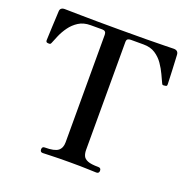

<svg xmlns="http://www.w3.org/2000/svg" viewBox="-128 -851 965 976"><g transform="rotate(20 354.0 -363.0)"><path d="M204 0Q190 0 190 -15Q190 -30 204 -30Q257 -30 276 -45Q295 -60 295 -91V-673Q295 -694 274 -694H211Q173 -694 146.5 -677Q120 -660 102 -635Q84 -610 73 -584.5Q62 -559 55 -541Q53 -535 48.5 -534Q44 -533 37 -534Q36 -534 36 -534Q30 -535 28.5 -538.5Q27 -542 27 -546Q27 -550 28 -571Q29 -592 30 -619.5Q31 -647 32.5 -670.5Q34 -694 34 -703Q34 -726 60 -726Q68 -726 147.5 -724.5Q227 -723 354 -723Q438 -723 502.5 -723.5Q567 -724 605.5 -725Q644 -726 649 -726Q674 -726 675 -702Q675 -695 676.5 -672Q678 -649 679 -621Q680 -593 681 -571.5Q682 -550 682 -546Q682 -540 680.5 -537.5Q679 -535 671 -534Q670 -534 669 -534Q665 -533 660.5 -533.5Q656 -534 653 -542Q645 -559 633.5 -584Q622 -609 604.5 -634.5Q587 -660 561 -677Q535 -694 497 -694H428Q418 -694 412 -690Q406 -686 406 -673V-91Q406 -72 412 -58.5Q418 -45 436.5 -37.5Q455 -30 494 -30Q509 -30 509 -15Q509 0 494 0Q484 0 448.5 -1.5Q413 -3 351 -3Q288 -3 251 -1.5Q214 0 204 0Z"/></g></svg>

Font: Zen Old Mincho
Style: Bold
Weight: 700
Designer: Yoshimichi Ohira
Foundry: Positype
Version: Version 1.500